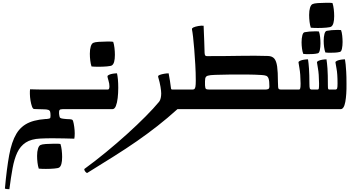

<svg xmlns="http://www.w3.org/2000/svg" viewBox="-20 -780 2575 1372"><path d="M47 572Q27 572 15 568Q28 425 45.5 329Q63 233 97 176Q131 119 192 94Q253 69 352 69Q407 69 437.5 70Q468 71 480 72Q492 73 496.5 76Q501 79 503 88Q507 101 510.5 126.5Q514 152 514 173Q514 196 511 211Q477 210 435.5 209Q394 208 354 208Q332 208 310.5 208.5Q289 209 269 210Q203 213 164 238.5Q125 264 103.5 310Q82 356 70 421.5Q58 487 47 572ZM398 110 352 107 316 70Q333 68 337 65Q341 62 341 47Q341 29 338.5 19Q336 9 325 5Q314 1 287 1Q265 0 252 0Q239 0 224 -1Q215 -1 208.5 -19Q202 -37 198 -61.5Q194 -86 193.5 -109Q193 -132 195 -142Q212 -141 250 -140.5Q288 -140 332 -140Q376 -140 414 -140Q452 -140 470 -140H578V0Q576 0 554 0Q532 0 503.5 0Q475 0 452.5 0Q430 0 427 0Q410 0 405.5 6.5Q401 13 402 32Q404 49 406.5 56.5Q409 64 420.5 66.5Q432 69 457 71ZM270 256Q280 251 308 249Q336 247 364 247Q378 247 390 247Q402 247 412 249Q418 267 421 292.5Q424 318 424 342Q424 403 403 417Q396 422 367.5 424.5Q339 427 308 427Q294 427 281 426.5Q268 426 257 425Q251 407 248 382.5Q245 358 245 334Q245 303 251.5 282Q258 261 270 256Z M760 -246Q771 -251 787 -253.5Q803 -256 816 -256Q820 -239 822.5 -213Q825 -187 825 -152Q825 -115 821 -80Q817 -45 808 -22.5Q799 0 783 0H538V-140H750Q757 -140 759.5 -146.5Q762 -153 762 -163Q762 -182 755 -205Q748 -228 748 -234Q748 -241 760 -246ZM647 -474Q657 -479 685 -481Q713 -483 741 -483Q755 -483 767 -483Q779 -483 789 -481Q795 -463 798 -437.5Q801 -412 801 -388Q801 -327 780 -313Q773 -308 744.5 -305.5Q716 -303 685 -303Q671 -303 658 -303.5Q645 -304 634 -305Q628 -323 625 -347.5Q622 -372 622 -396Q622 -427 628.5 -448Q635 -469 647 -474Z M582 428Q659 372 737.5 307.5Q816 243 888.5 177.5Q961 112 1020 52.5Q1079 -7 1117 -53Q1125 -63 1128.5 -79.5Q1132 -96 1132 -112Q1132 -128 1127 -159.5Q1122 -191 1110 -231Q1110 -232 1110 -232.5Q1110 -233 1110 -234Q1110 -241 1122 -245Q1136 -250 1153.5 -253Q1171 -256 1185 -256Q1191 -226 1194.5 -202Q1198 -178 1202 -148Q1203 -143 1205.5 -141.5Q1208 -140 1219 -140H1280V0H1248Q1176 65 1105 120.5Q1034 176 958.5 228.5Q883 281 795.5 336Q708 391 603 456Q597 456 589.5 446.5Q582 437 582 428Z M1874 -140Q1888 -140 1896.5 -143.5Q1905 -147 1905 -163Q1905 -201 1899.5 -217.5Q1894 -234 1882 -238.5Q1870 -243 1849 -244Q1803 -247 1746 -247.5Q1689 -248 1630 -247.5Q1571 -247 1517 -245Q1480 -244 1464.5 -239Q1449 -234 1446.5 -218.5Q1444 -203 1445 -170Q1446 -149 1452 -144.5Q1458 -140 1479 -140ZM1240 -140H1354Q1363 -140 1368.5 -143.5Q1374 -147 1376.5 -160.5Q1379 -174 1379 -204Q1379 -260 1375.5 -318.5Q1372 -377 1368 -428.5Q1364 -480 1359.5 -517.5Q1355 -555 1352 -568Q1351 -575 1353.5 -578Q1356 -581 1362 -584Q1375 -590 1397 -594Q1419 -598 1435 -596Q1438 -537 1439.5 -483Q1441 -429 1442 -402Q1443 -387 1447 -383Q1451 -379 1458 -379Q1593 -379 1698.5 -381Q1804 -383 1895 -380Q1925 -379 1940 -361.5Q1955 -344 1960.5 -304.5Q1966 -265 1966 -196Q1966 -168 1967.5 -156.5Q1969 -145 1974.5 -142.5Q1980 -140 1992 -140H2069V0H1240Z M2249 -140Q2257 -140 2258.5 -149Q2260 -158 2260 -183Q2259 -254 2252 -291Q2245 -328 2245 -334Q2245 -341 2257 -346Q2268 -351 2284 -353.5Q2300 -356 2313 -356Q2317 -331 2320 -291Q2323 -251 2323 -169Q2323 -150 2325 -145Q2327 -140 2333 -140H2375Q2386 -140 2389 -148Q2392 -156 2392 -183Q2392 -254 2384.5 -291Q2377 -328 2377 -334Q2377 -341 2389 -346Q2400 -351 2416 -353.5Q2432 -356 2445 -356Q2448 -340 2450 -319.5Q2452 -299 2454 -267Q2456 -235 2456 -182Q2457 -104 2447.5 -52Q2438 0 2414 0H2029V-140H2116Q2123 -140 2125.5 -149Q2128 -158 2128 -183Q2127 -254 2120 -291Q2113 -328 2113 -334Q2113 -341 2125 -346Q2136 -351 2152 -353.5Q2168 -356 2181 -356Q2185 -331 2188 -289Q2191 -247 2191 -182Q2191 -155 2194 -147.5Q2197 -140 2209 -140ZM2158 -550Q2190 -556 2228 -556Q2236 -556 2243.5 -556Q2251 -556 2259 -555Q2265 -539 2267.5 -515Q2270 -491 2270 -470Q2270 -443 2265.5 -422Q2261 -401 2251 -399Q2235 -395 2217 -394Q2199 -393 2180 -393Q2172 -393 2163.5 -393.5Q2155 -394 2147 -395Q2141 -411 2138 -433.5Q2135 -456 2135 -478Q2135 -506 2140.5 -527.5Q2146 -549 2158 -550ZM2317 -560Q2349 -566 2386 -566Q2394 -566 2401.5 -566Q2409 -566 2417 -565Q2423 -549 2425.5 -525Q2428 -501 2428 -480Q2428 -453 2423.5 -432Q2419 -411 2409 -409Q2393 -405 2375 -404Q2357 -403 2338 -403Q2330 -403 2321.5 -403.5Q2313 -404 2305 -405Q2299 -421 2296 -443.5Q2293 -466 2293 -488Q2293 -516 2298.5 -537.5Q2304 -559 2317 -560ZM2214 -751Q2224 -756 2252 -758Q2280 -760 2308 -760Q2322 -760 2334 -760Q2346 -760 2356 -758Q2362 -740 2365 -714.5Q2368 -689 2368 -665Q2368 -604 2347 -590Q2340 -585 2311.5 -582.5Q2283 -580 2252 -580Q2238 -580 2225 -580.5Q2212 -581 2201 -582Q2195 -600 2192 -624.5Q2189 -649 2189 -673Q2189 -704 2195.5 -725Q2202 -746 2214 -751Z"/></svg>

Font: Alkalami
Style: Regular
Weight: 400
Designer: Becca Hirsbrunner Spalinger
Foundry: SIL International
Version: Version 2.000